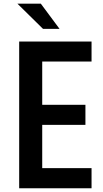

<svg xmlns="http://www.w3.org/2000/svg" viewBox="-20 -1006 548 1026"><path d="M82.5 -784.2H469.2V-677.2H205.6V-445.8H436.5V-338.9H205.6V-107.4H469.2V0H82.5ZM73.2 -986.3H198.2L298.3 -851.6H210Z"/></svg>

Font: Decalotype Medium
Style: Regular
Weight: 500
Designer: Alfredo Marco Pradil
Foundry: Alfredo Marco Pradil
Version: Version 1.0